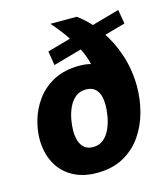

<svg xmlns="http://www.w3.org/2000/svg" viewBox="-112 -826 799 923"><g transform="rotate(-15 288.0 -365.0)"><path d="M257 10Q187.5 10 136.8 -18.5Q86 -47 58.8 -98.5Q31.5 -150 31.5 -219.5Q31.5 -262 45.8 -312Q60 -362 92.5 -407.2Q125 -452.5 178.2 -481.2Q231.5 -510 308 -510Q381.5 -510 419.8 -472Q458 -434 460.5 -363L371 -450.5Q369.5 -497 351.5 -544.8Q333.5 -592.5 301.5 -641.5Q269.5 -690.5 225.5 -740.5H356.5Q415 -697.5 458.2 -635Q501.5 -572.5 525.5 -497.5Q549.5 -422.5 549.5 -342Q549.5 -278.5 532.8 -216Q516 -153.5 480.8 -102.5Q445.5 -51.5 390 -20.8Q334.5 10 257 10ZM271 -115Q302.5 -115 323.8 -133.2Q345 -151.5 357.5 -180Q370 -208.5 375.2 -239.5Q380.5 -270.5 380.5 -295.5Q380.5 -342.5 362.2 -367Q344 -391.5 308 -391.5Q276.5 -391.5 255.2 -373.8Q234 -356 221.5 -328.5Q209 -301 203.5 -270.8Q198 -240.5 198 -215Q198 -168.5 216.2 -141.8Q234.5 -115 271 -115ZM193 -544 181.5 -614.5 557.5 -720.5 569.5 -650Z"/></g></svg>

Font: Public Sans Thin ExtraBold
Style: Italic
Weight: 800
Italic angle: -8°
Version: Version 2.001